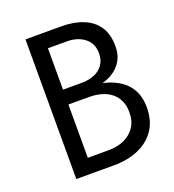

<svg xmlns="http://www.w3.org/2000/svg" viewBox="-122 -775 772 850"><g transform="rotate(-20 264.0 -350.0)"><path d="M156 -369H262Q321 -369 365 -386Q409 -403 433 -435.5Q457 -468 457 -514Q457 -571 433 -607Q409 -643 365 -661Q321 -679 262 -679H93V-21H271Q335 -21 385.5 -42.5Q436 -64 465.5 -106.5Q495 -149 495 -214Q495 -259 478 -292Q461 -325 430.5 -346Q400 -367 359.5 -377.5Q319 -388 271 -388H156V-343H271Q303 -343 329.5 -335Q356 -327 375 -311.5Q394 -296 404.5 -272.5Q415 -249 415 -219Q415 -178 396.5 -150Q378 -122 346 -107Q314 -92 271 -92H173V-608H262Q312 -608 345 -582.5Q378 -557 378 -510Q378 -479 363 -457Q348 -435 321.5 -424Q295 -413 262 -413H156Z"/></g></svg>

Font: SpinnyJost Regular
Style: Regular
Weight: 400
Version: Version 3.710